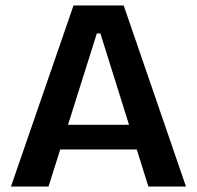

<svg xmlns="http://www.w3.org/2000/svg" viewBox="-20 -680 718 700"><path d="M20 0 248 -660H431L658 0H521L346 -558H333L157 0ZM141 -135V-225H555V-135Z"/></svg>

Font: Bricolage Grotesque 24pt SemiBold
Style: Regular
Weight: 600
Designer: Mathieu Triay
Foundry: Atelier Triay
Version: Version 1.001;gftools[0.9.33.dev8+g029e19f]